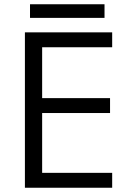

<svg xmlns="http://www.w3.org/2000/svg" viewBox="-20 -882 640 902"><path d="M97 0V-730H507V-660H178V-421H497V-351H178V-70H507V0ZM121 -798V-862H471V-798Z"/></svg>

Font: M PLUS Code Latin 60
Style: Regular
Weight: 400
Width: 7
Monospace: yes
Designer: Coji Morishita
Foundry: UNDERFOREST DESIGN
Version: Version 1.005; ttfautohint (v1.8.3)